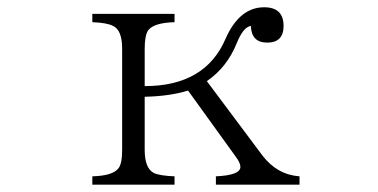

<svg xmlns="http://www.w3.org/2000/svg" viewBox="-20 -562 1040 528"><path d="M460 -523.9V-501Q403.8 -499.5 387.7 -479Q377.9 -464.8 377.9 -428.2V-325.2Q544.9 -325.2 600.6 -456.1Q638.7 -542 706.5 -542Q759.8 -542 759.8 -490.7Q759.8 -444.8 714.8 -444.8Q671.4 -444.8 669.9 -490.7Q648.9 -487.8 630.9 -442.9Q604 -376.5 548.8 -338.9L701.7 -134.3Q742.2 -81.5 803.7 -77.1V-54.2H573.7V-77.1Q641.1 -80.1 641.1 -103Q641.1 -113.3 629.9 -128.9L497.1 -313Q447.3 -297.4 377.9 -295.9V-149.9Q377.9 -99.6 402.8 -86.4Q419.4 -78.6 460 -77.1V-54.2H233.9V-77.1Q290 -78.6 305.7 -99.1Q315.9 -111.8 315.9 -149.9V-428.2Q315.9 -479 291 -490.7Q273.9 -499.5 233.9 -501V-523.9Z"/></svg>

Font: I.Ming
Style: Regular
Weight: 400
Designer: Ichiten Fonts Project
Version: Version 6.11; Dec 27, 2019